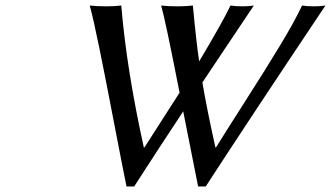

<svg xmlns="http://www.w3.org/2000/svg" viewBox="-20 -668 1203 698"><path d="M765.1 -131.8Q797.4 -184.1 872.6 -301.8Q947.8 -419.4 999.3 -504.6Q1050.8 -589.8 1078.1 -647.9Q1094.7 -645 1123 -645Q1144.5 -645 1163.1 -647.9Q881.8 -227.5 728 9.8H700.2Q647 -257.3 646 -263.2Q550.8 -119.1 467.8 9.8H439.9Q424.3 -66.4 394 -224.4Q363.8 -382.3 341.3 -492.7Q318.8 -603 306.2 -647.9Q331.5 -645 366.2 -645Q395.5 -645 420.9 -647.9Q439.9 -417.5 502.9 -131.8H504.9Q521 -157.2 564.9 -225.3Q608.9 -293.5 632.8 -331.1Q581.5 -593.8 565.9 -647.9Q591.3 -645 626 -645Q655.3 -645 681.2 -647.9Q693.4 -515.6 704.1 -444.8Q791.5 -591.8 817.9 -647.9Q835 -645 862.8 -645Q884.8 -645 902.8 -647.9Q881.8 -616.2 843.5 -559.3Q805.2 -502.4 774.2 -455.8Q743.2 -409.2 715.8 -368.2Q731.9 -272 763.2 -131.8Z"/></svg>

Font: Linear Smooth
Style: Italic
Weight: 400
Designer: Philipp H. Poll, Flanker
Foundry: Philipp H. Poll, reworked by Flanker
Version: Version 1.061 | FøM Fix